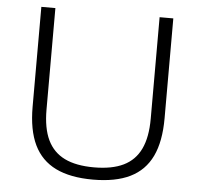

<svg xmlns="http://www.w3.org/2000/svg" viewBox="-53 -795 894 858"><g transform="rotate(5 394.0 -365.5)"><path d="M98 -292V-740H161V-285Q161 -201 186.2 -148.5Q211.5 -96 262.8 -71Q314 -46 394.5 -46Q475 -46 526.5 -71Q578 -96 603.2 -148.5Q628.5 -201 628.5 -285V-740H690V-292Q690 -187.5 658.2 -121.2Q626.5 -55 561.2 -23Q496 9 394.5 9Q293 9 227.5 -23Q162 -55 130 -121.2Q98 -187.5 98 -292Z"/></g></svg>

Font: Encode Sans Expanded Light
Style: Regular
Weight: 300
Width: 7
Designer: Multiple Designers
Foundry: Impallari Type
Version: Version 2.000